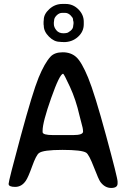

<svg xmlns="http://www.w3.org/2000/svg" viewBox="-20 -974 667 968"><path d="M251.5 -852.5Q251.5 -837.4 263.9 -821.8Q276.4 -806.2 299.8 -806.2H303.2L304.7 -806.6H308.1L314.5 -807.6Q321.8 -807.6 335.4 -818.6Q349.1 -829.6 349.1 -844.2L350.6 -854.5V-863.3Q348.1 -870.6 348.1 -877.4Q348.1 -884.3 335.7 -896.7Q323.2 -909.2 307.6 -909.2H293.9Q278.3 -909.2 265.6 -896.5Q252.9 -883.8 252.9 -871.6L251.5 -861.3ZM194.8 -315.4V-308.1Q194.8 -293 247.6 -293H349.6Q398.9 -293 398.9 -311L398.4 -314.5V-318.4Q398.4 -325.2 391.1 -351.6Q383.8 -377.9 380.9 -391.1Q362.8 -471.2 332.5 -536.6Q302.2 -602.1 298.3 -602.1Q281.2 -602.1 238 -479.7Q194.8 -357.4 194.8 -315.4ZM294.4 -954.1H311Q348.1 -954.1 375.2 -927Q402.3 -899.9 402.3 -864.7V-851.6Q402.3 -814.5 373 -788.1Q343.8 -761.7 301.3 -761.7L297.9 -762.2H291Q284.2 -763.2 281.2 -763.2Q252.9 -763.2 226.8 -789.3Q200.7 -815.4 200.7 -844.7L199.7 -851.1V-864.3Q200.7 -871.1 200.7 -874Q200.7 -902.8 229 -928.5Q257.3 -954.1 294.4 -954.1ZM572.8 -58.6V-49.3Q572.8 -26.4 540.8 -26.4Q508.8 -26.4 486.3 -56.6Q477.5 -68.4 453.1 -131.6Q428.7 -194.8 414.6 -204.1Q392.6 -218.3 294.7 -218.3Q196.8 -218.3 176.3 -202.1Q162.1 -191.4 142.1 -135.7Q122.1 -80.1 110.4 -63Q89.4 -31.7 56.4 -31.7Q23.4 -31.7 23.4 -46.9Q23.4 -62 84.2 -286.4Q145 -510.7 174.8 -583Q204.6 -655.3 234.4 -688Q254.9 -710.4 296.4 -710.4Q337.9 -710.4 364.7 -686Q391.6 -661.6 424.3 -582.5Q457 -503.4 514.9 -290Q572.8 -76.7 572.8 -58.6Z"/></svg>

Font: Averia Sans Libre
Style: Regular
Weight: 400
Version: Version 1.002